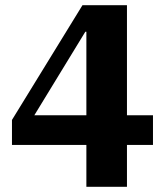

<svg xmlns="http://www.w3.org/2000/svg" viewBox="-20 -718 640 738"><path d="M312 -161H26V-257L297 -698H468V-275H568V-161H468V0H312ZM112 -275H312V-596H308Z"/></svg>

Font: IBM Plex Serif
Style: Bold
Weight: 700
Designer: Mike Abbink, Paul van der Laan, Pieter van Rosmalen
Foundry: Bold Monday
Version: Version 2.008